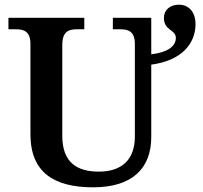

<svg xmlns="http://www.w3.org/2000/svg" viewBox="-20 -790 865 820"><path d="M378 10C546 10 626 -72 626 -205V-514C756 -531 815 -604 815 -687C815 -739 786 -770 744 -770C705 -770 680 -746 680 -714C680 -658 731 -665 731 -628C731 -590 692 -566 626 -558V-714H462V-665H493C527 -665 556 -657 556 -602V-207C556 -109 501 -57 402 -57C309 -57 246 -96 246 -210V-598C246 -657 275 -665 309 -665H340V-714H16V-665H47C81 -665 110 -657 110 -602V-217C110 -54 210 10 378 10Z"/></svg>

Font: Noto Serif Semi
Style: Regular
Weight: 600
Designer: Monotype Design Team
Foundry: Monotype Imaging Inc.
Version: Version 1.002